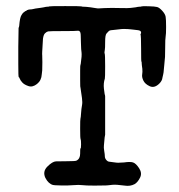

<svg xmlns="http://www.w3.org/2000/svg" viewBox="-20 -588 587 630"><path d="M451 -320 454 -317Q454 -317 451 -320ZM40 -434 41 -497Q42 -497 43 -503Q45 -530 50.5 -538.5Q56 -547 57 -547Q58 -547 60.5 -549.5Q63 -552 65 -552Q68 -554 68 -554L69 -555H70Q72 -556 74 -556.5Q76 -557 78 -557Q84 -557 89.5 -558.5Q95 -560 103.5 -561Q112 -562 114.5 -562.5Q117 -563 123.5 -564Q130 -565 130.5 -565.5Q131 -566 136 -566Q141 -566 141.5 -567Q142 -568 194 -568Q246 -568 247.5 -567Q249 -566 253.5 -566Q258 -566 263.5 -565.5Q269 -565 277 -564Q285 -563 293 -561.5Q301 -560 305.5 -560.5Q310 -561 314 -561Q318 -561 324 -561.5Q330 -562 347 -562Q364 -562 381.5 -561.5Q399 -561 408.5 -562Q418 -563 425 -564Q432 -565 432.5 -565.5Q433 -566 438 -566Q443 -566 444.5 -567Q446 -568 467 -567.5Q488 -567 495.5 -565Q503 -563 512.5 -552.5Q522 -542 523.5 -533Q525 -524 525 -499.5Q525 -475 523.5 -468Q522 -461 522 -431.5Q522 -402 521.5 -401.5Q521 -401 520.5 -391Q520 -381 519 -374.5Q518 -368 517.5 -359Q517 -350 515.5 -344Q514 -338 513 -333Q512 -323 503 -314Q487 -298 471.5 -305Q456 -312 450.5 -323.5Q445 -335 446.5 -343.5Q448 -352 447 -362.5Q446 -373 445.5 -373.5Q445 -374 445 -380Q445 -386 444 -386Q443 -386 443 -428Q443 -470 441 -476Q444 -479 442.5 -483.5Q441 -488 432.5 -489Q424 -490 420 -490.5Q416 -491 411 -491.5Q406 -492 400.5 -492.5Q395 -493 387 -493Q379 -493 368.5 -491.5Q358 -490 350.5 -489.5Q343 -489 340.5 -488Q338 -487 336 -485Q334 -483 329.5 -478Q325 -473 325 -451Q325 -429 324 -425Q322 -415 323.5 -412Q325 -409 325 -370.5Q325 -332 324 -330Q319 -315 321 -297Q323 -279 323.5 -278.5Q324 -278 324 -277.5Q324 -277 324.5 -275.5Q325 -274 325 -272Q325 -270 325 -265.5Q325 -261 325 -256Q325 -251 325 -244Q325 -231 325 -208V-146Q323 -137 322.5 -127.5Q322 -118 321 -111Q320 -104 322 -92.5Q324 -81 324 -75Q324 -69 328.5 -63.5Q333 -58 338 -57.5Q343 -57 353 -55.5Q363 -54 368 -54Q373 -54 377 -54.5Q381 -55 387 -55Q407 -58 416.5 -55Q426 -52 436.5 -36Q447 -20 439.5 -5Q432 10 422 16Q407 24 389 21Q360 17 348 18.5Q336 20 334.5 20Q333 20 326.5 20.5Q320 21 290.5 21Q261 21 250 19.5Q239 18 221.5 19.5Q204 21 180 20.5Q156 20 154 19Q139 15 129 -4Q119 -25 135.5 -41.5Q152 -58 163.5 -58.5Q175 -59 201.5 -59Q228 -59 231 -61Q243 -67 243 -84Q243 -101 244 -101Q246 -100 246 -114.5Q246 -129 244.5 -131.5Q243 -134 243 -165.5Q243 -197 244 -199Q245 -201 246 -216.5Q247 -232 249 -242Q251 -252 249 -266L244 -301Q243 -301 243 -325Q243 -349 243 -356Q243 -374 244 -375.5Q245 -377 245 -379Q249 -406 247.5 -416.5Q246 -427 246 -436Q246 -445 245.5 -450Q245 -455 245 -468.5Q245 -482 241.5 -485Q238 -488 233.5 -487Q229 -486 186 -486Q143 -486 138 -485Q133 -484 128 -479Q123 -475 121 -461L120 -444Q119 -429 118.5 -418.5Q118 -408 118.5 -407.5Q119 -407 119 -384Q119 -361 118.5 -357Q118 -353 117 -344Q116 -324 101.5 -312.5Q87 -301 73.5 -305.5Q60 -310 53.5 -317Q47 -324 45 -329.5Q43 -335 41.5 -335Q40 -335 40 -378Q40 -421 40 -434Z"/></svg>

Font: TT2020 Style E
Style: Regular
Weight: 400
Version: Version 00.2